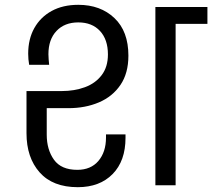

<svg xmlns="http://www.w3.org/2000/svg" viewBox="-20 -769 881 797"><path d="M303 8Q199 8 144.5 -53.5Q90 -115 90 -216V-391H236Q289 -391 332.5 -407Q376 -423 402 -457Q428 -491 428 -543Q428 -605 395 -640.5Q362 -676 305 -676Q248 -676 214.5 -640.5Q181 -605 181 -544Q181 -533 182 -522Q183 -511 184 -500H101Q99 -512 98 -523Q97 -534 97 -546Q97 -607 122.5 -652.5Q148 -698 194.5 -723.5Q241 -749 305 -749Q397 -749 455 -694Q513 -639 513 -538Q513 -465 480 -416.5Q447 -368 390.5 -344Q334 -320 264 -320H174V-210Q174 -148 204 -106Q234 -64 301 -64Q357 -64 388.5 -101Q420 -138 420 -198V-211H501V-197Q501 -101 447.5 -46.5Q394 8 303 8ZM625 0V-740H841V-670H709V0Z"/></svg>

Font: Poppins
Style: Regular
Weight: 400
Designer: Ninad Kale (Devanagari), Jonny Pinhorn (Latin)
Version: Version 5.002